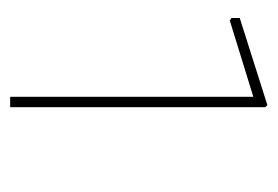

<svg xmlns="http://www.w3.org/2000/svg" viewBox="-102 -430 533 368"><g transform="rotate(90 164.0 -246.5)"><path d="M182 -493 186 -489V0H166V-466L20 -421L15 -424V-440Z"/></g></svg>

Font: Alegreya Sans Thin
Style: Regular
Weight: 100
Designer: Juan Pablo del Peral
Foundry: Huerta Tipografica
Version: Version 2.007